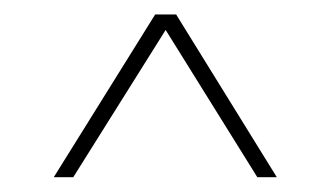

<svg xmlns="http://www.w3.org/2000/svg" viewBox="-20 -720 458 266"><path d="M54.5 -474.5 195 -700H224L363.5 -474.5H336.5L209.5 -678.5L81.5 -474.5Z"/></svg>

Font: Imbue 48pt Thin
Style: Regular
Weight: 250
Designer: Tyler Finck
Foundry: Etcetera Type Company
Version: Version 1.102